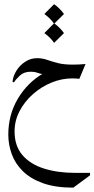

<svg xmlns="http://www.w3.org/2000/svg" viewBox="-20 -551 448 913"><path d="M328.6 341.3Q243.2 341.3 184.1 320.1Q125 298.8 88.6 262.9Q52.2 227.1 35.9 181.9Q19.5 136.7 19.5 89.4Q19.5 -5.9 65.4 -82.5Q111.3 -159.2 185.5 -201.7L186.5 -198.2Q171.9 -199.7 158 -204.8Q144 -210 127 -210Q94.2 -210 74.7 -191.9Q55.2 -173.8 46.4 -159.2L39.6 -162.1Q42 -189 57.9 -214.6Q73.7 -240.2 99.6 -257.3Q125.5 -274.4 156.7 -274.4Q180.7 -274.4 203.4 -266.6Q226.1 -258.8 254.6 -251.2Q283.2 -243.7 324.7 -243.7Q341.3 -243.7 355.7 -244.4Q370.1 -245.1 386.7 -246.6L357.4 -176.3Q349.6 -177.2 340.6 -177.7Q331.5 -178.2 323.7 -178.2Q273.4 -178.2 224.6 -158.2Q175.8 -138.2 136.2 -103Q96.7 -67.9 73 -22.5Q49.3 22.9 49.3 73.7Q49.3 143.1 86.7 186.5Q124 230 189.2 250.5Q254.4 271 337.4 271H408.2V282.7ZM237.3 -440.4Q265.1 -420.4 284.2 -393.6L237.3 -347.2Q219.7 -373 190.9 -393.6ZM237.3 -531.2Q265.1 -511.2 284.2 -484.4L237.3 -438Q219.7 -463.9 190.9 -484.4Z"/></svg>

Font: Lateef Light
Style: Regular
Weight: 300
Designer: SIL International
Foundry: SIL International
Version: Version 4.200